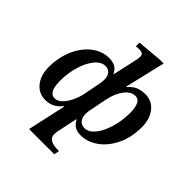

<svg xmlns="http://www.w3.org/2000/svg" viewBox="-243 -870 1255 1255"><g transform="rotate(45 385.0 -242.5)"><path d="M461 220H228L287 -47H283Q254 -12 226.5 -0.5Q199 11 169 11Q107 11 69.5 -36Q32 -83 32 -159Q32 -227 51 -285.5Q70 -344 103 -387.5Q136 -431 179 -455Q222 -479 270 -479Q301 -479 324.5 -468Q348 -457 363 -425H366L405 -601Q405 -606 406.5 -615Q408 -624 408 -629Q408 -658 371 -658Q359 -658 349 -657Q339 -656 339 -656V-690L510 -705H547L481 -425H485Q516 -460 545 -469.5Q574 -479 604 -479Q667 -479 704 -431.5Q741 -384 741 -310Q741 -215 706 -142.5Q671 -70 614.5 -29.5Q558 11 493 11Q430 11 404 -44H401L371 97Q368 113 368 128Q368 157 392 170.5Q416 184 468 184ZM480 -40Q517 -40 549 -78.5Q581 -117 601 -182.5Q621 -248 621 -328Q621 -349 616.5 -371.5Q612 -394 600.5 -409.5Q589 -425 566 -425Q527 -425 494.5 -383Q462 -341 448 -275L424 -154Q419 -133 419 -114Q419 -84 429 -68Q439 -52 453 -46Q467 -40 480 -40ZM205 -40Q231 -40 254.5 -63.5Q278 -87 295.5 -123.5Q313 -160 321 -199L345 -322Q348 -340 348 -355Q348 -389 332.5 -407Q317 -425 291 -425Q252 -425 219.5 -386Q187 -347 167.5 -283Q148 -219 148 -145Q148 -121 152 -97Q156 -73 168.5 -56.5Q181 -40 205 -40Z"/></g></svg>

Font: STIX Two Text SemiBold
Style: Italic
Weight: 600
Italic angle: -12°
Designer: Ross Mills, John Hudson & Paul Hanslow, Tiro Typeworks Ltd; with prior portions MicroPress Inc. and Coen Hoffman, Elsevi
Foundry: Tiro Typeworks Ltd
Version: Version 2.13 b171